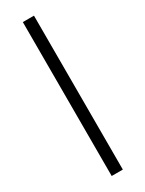

<svg xmlns="http://www.w3.org/2000/svg" viewBox="-203 -790 622 821"><g transform="rotate(-30 108.0 -380.0)"><path d="M136 0V-760H81V0Z"/></g></svg>

Font: Noto Sans Malayalam SemiCondensed Light
Style: Regular
Weight: 300
Width: 4
Designer: Jelle Bosma - Monotype Design Team
Foundry: Monotype Imaging Inc.
Version: Version 2.104